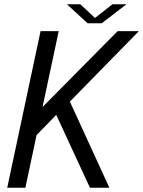

<svg xmlns="http://www.w3.org/2000/svg" viewBox="-20 -884 674 904"><path d="M277.5 -373.5 293.5 -439.5 495 0H403.5L231 -373L268.5 -367.5L141 -236.5L161.5 -292L99.5 0H14L171 -737.5H256.5L170 -332L150.5 -350L534 -737.5H634ZM295 -864H358L439 -788.5H413.5L509.5 -864H575.5L459 -774.5H392.5Z"/></svg>

Font: Epilogue
Style: Italic
Weight: 400
Italic angle: -12°
Designer: Tyler Finck
Foundry: Etcetera Type Co
Version: Version 2.112